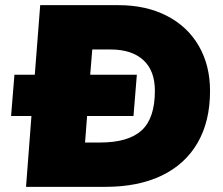

<svg xmlns="http://www.w3.org/2000/svg" viewBox="-20 -725 867 745"><path d="M795 -372Q795 -254 746.5 -170.5Q698 -87 607 -43.5Q516 0 389 0H81L102 -275H23L36 -435H115L136 -705H440Q546 -705 626.5 -664Q707 -623 751 -547.5Q795 -472 795 -372ZM581 -373Q581 -451 536 -492Q491 -533 409 -533H338L330 -435H511L498 -275H318L310 -172H368Q478 -172 529.5 -219Q581 -266 581 -373Z"/></svg>

Font: Nunito Sans Heavy Heavy
Style: Italic
Weight: 400
Italic angle: -4.541°
Designer: Vernon Adams
Foundry: Vernon Adams
Version: Version 2.002